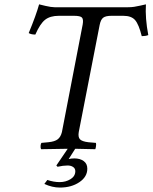

<svg xmlns="http://www.w3.org/2000/svg" viewBox="-20 -678 696 875"><path d="M229 -645H563Q579.1 -645 591.6 -647Q604 -648.9 618.9 -652.3Q633.8 -655.8 645 -658.2Q641.1 -595.2 655.8 -518.1Q643.6 -513.2 626 -513.2Q612.8 -566.4 595.9 -586.2Q579.1 -606 542 -606H487.8Q461.9 -606 450.4 -597.4Q439 -588.9 434.1 -564L338.9 -76.2Q335 -53.2 344.5 -43.2Q354 -33.2 382.8 -29.8L417 -26.9Q418.9 -22.9 417.5 -12Q416 -1 414.1 2Q353.5 0.5 322.8 0L293 46.9Q305.2 43.9 318.8 43.9Q344.7 43.9 361.3 55.9Q377.9 67.9 377.9 90.8Q377.9 127.9 341.6 152.3Q305.2 176.8 252.9 176.8Q217.8 176.8 182.1 160.2L195.8 142.1Q224.6 151.9 252 151.9Q279.8 151.9 301.5 138.4Q323.2 125 323.2 102.1Q323.2 89.8 313.2 83Q303.2 76.2 288.1 76.2Q268.1 76.2 242.2 82L236.8 76.2L288.6 0H287.1Q257.3 0 167 2Q164.1 -4.9 165 -14.4Q166 -23.9 168.9 -26.9L200.2 -29.8Q230 -32.7 243.4 -43.5Q256.8 -54.2 262.2 -76.2L356.9 -566.9Q360.8 -589.8 353.5 -597.9Q346.2 -606 316.9 -606H248Q208.5 -606 185.5 -587.9Q162.6 -569.8 141.1 -520.5Q122.1 -520.5 110.8 -527.3Q145 -609.9 158.2 -658.2Q161.1 -657.2 187.5 -651.1Q213.9 -645 229 -645Z"/></svg>

Font: Linux Libertine
Style: Italic
Weight: 400
Italic angle: -12°
Designer: Philipp H. Poll
Foundry: Philipp H. Poll
Version: Version 5.1.6 ; ttfautohint (v0.9)